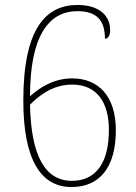

<svg xmlns="http://www.w3.org/2000/svg" viewBox="-20 -744 550 774"><path d="M268 10C380 10 447 -67 447 -219C447 -355 378 -428 271 -428C195 -428 138 -389 101 -356C101 -600 177 -699 292 -699C368 -699 403 -664 403 -588C415 -588 424 -599 424 -624C424 -676 385 -724 293 -724C165 -724 74 -630 74 -338C74 -98 146 10 268 10ZM270 -15C160 -15 105 -119 101 -322C132 -353 188 -403 271 -403C371 -403 419 -331 419 -220C419 -91 369 -15 270 -15Z"/></svg>

Font: Noto Serif Sinhala SemiCondensed Thin
Style: Regular
Weight: 100
Width: 4
Designer: Jelle Bosma - Monotype Design Team
Foundry: Monotype Imaging Inc.
Version: Version 2.007